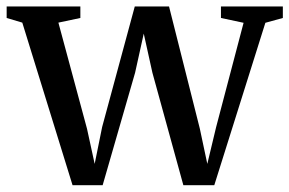

<svg xmlns="http://www.w3.org/2000/svg" viewBox="-28 -552 870 577"><path d="M-8 -498V-532.5H213.5V-498L147.5 -484L233.5 -165L256.5 -59.5L279 -170.5L377 -532.5H480L572.5 -165.5L595 -59.5L621.5 -170L704 -483.5L636 -498V-532.5H822V-498L769.5 -483.5L616 4.5H523L430 -333.5L404 -451L378 -333.5L280.5 4.5H190L39 -484Z"/></svg>

Font: Merriweather 72pt
Style: Regular
Weight: 400
Version: Version 2.100